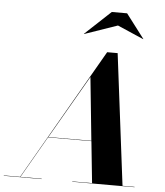

<svg xmlns="http://www.w3.org/2000/svg" viewBox="-112 -1056 957 1112"><g transform="rotate(5 367.0 -500.0)"><path d="M535 -924.5 344 -858.5 342.5 -859.5 492.5 -999.5H581.5L688 -859.5L687 -858.5ZM-48 -2H46.5L486 -765H547L642 -2H712V0H350V-2H465L440 -244H188L48.5 -2H172V0H-48ZM402 -613.5 189.5 -246H439.5Z"/></g></svg>

Font: Bodoni* 96
Style: Bold Italic
Weight: 700
Italic angle: -13°
Version: Version 2.2